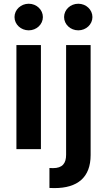

<svg xmlns="http://www.w3.org/2000/svg" viewBox="-20 -782 561 1007"><path d="M66.1 0H194.6V-545.5H66.1ZM56.1 -692.5C56.1 -654.1 89.5 -622.9 130.7 -622.9C171.5 -622.9 204.9 -654.1 204.9 -692.5C204.9 -731.2 171.5 -762.4 130.7 -762.4C89.5 -762.4 56.1 -731.2 56.1 -692.5ZM239.3 203.8C248.6 204.5 256.4 204.5 265.6 204.5C386 204.5 455.3 149.1 455.3 31.2V-545.5H326.7V29.5C326.7 75.3 307.2 99.8 257.8 99.8C252.1 99.8 246.1 99.4 239.3 99.1ZM316.1 -692.5C316.1 -654.1 349.4 -622.9 390.6 -622.9C431.5 -622.9 464.8 -654.1 464.8 -692.5C464.8 -731.2 431.5 -762.4 390.6 -762.4C349.4 -762.4 316.1 -731.2 316.1 -692.5Z"/></svg>

Font: Margiela Sans Semi Bold
Style: Regular
Weight: 600
Designer: Stefan Endress, Andreas Faust
Version: Version 1.100;FEAKit 1.0